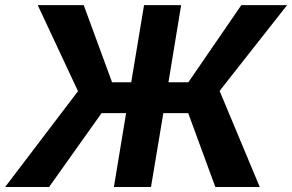

<svg xmlns="http://www.w3.org/2000/svg" viewBox="-41 -748 1168 768"><path d="M683.6 -727.5 632.8 -418.9H712.4L924.3 -727.5H1107.4L837.4 -384.3L998 0H820.3L711.9 -295.4H612.3L563 0H414.6L463.4 -295.4H365.2L155.3 0H-20.5L271 -383.3L109.9 -727.5H293.9L407.2 -418.9H483.9L535.2 -727.5Z"/></svg>

Font: Inter
Style: Bold Italic
Weight: 700
Italic angle: -9.39999°
Designer: Rasmus Andersson
Foundry: rsms
Version: Version 4.001;git-9221beed3